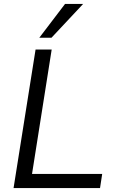

<svg xmlns="http://www.w3.org/2000/svg" viewBox="-20 -957 583 977"><path d="M49 0 161 -705H243L143 -72H500L489 0ZM180 -765 311 -937H403L242 -765Z"/></svg>

Font: Nunito Sans 12pt
Style: Italic
Weight: 400
Italic angle: -9°
Designer: Vernon Adams
Foundry: Vernon Adams
Version: Version 3.101;gftools[0.9.27]